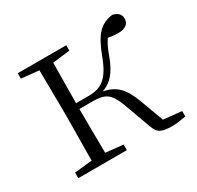

<svg xmlns="http://www.w3.org/2000/svg" viewBox="-121 -659 824 805"><g transform="rotate(-30 291.0 -257.0)"><path d="M414 -40C427 -2 443 8 499 8C517 8 543 4 564 0V-26L476 -35L433 -151C406 -223 375 -252 317 -264C360 -279 390 -311 415 -381C426 -412 436 -432 448 -448C462 -445 477 -443 497 -443C531 -443 549 -458 549 -483C549 -504 536 -516 512 -522C452 -514 422 -482 388 -392C353 -298 316 -277 255 -277H195L197 -472L281 -482V-508H46V-482L131 -473L133 -283V-226L131 -36L46 -27V0H281V-27L197 -36C196 -90 195 -174 195 -249H256C318 -249 341 -237 367 -169Z"/></g></svg>

Font: Noto Serif CJK SC ExtraLight
Style: Regular
Weight: 200
Designer: Ryoko NISHIZUKA 西塚涼子 (kana & ideographs); Frank Grießhammer (Latin, Greek & Cyrillic); Wenlong ZHANG 张文龙 (bopomofo); San
Foundry: Adobe
Version: Version 2.001;hotconv 1.1.0;makeotfexe 2.6.0